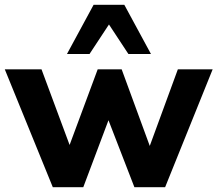

<svg xmlns="http://www.w3.org/2000/svg" viewBox="-23 -780 906 800"><path d="M197 0 -3 -491H150L267 -176L384 -491H484L601 -172L718 -491H863L665 0H537L429 -279L324 0ZM256 -555 367 -760H495L606 -555H512L431 -678L350 -555Z"/></svg>

Font: Nunito Sans ExtraBold
Style: Regular
Weight: 800
Designer: Vernon Adams
Foundry: Vernon Adams
Version: Version 3.101; ttfautohint (v1.8.4.7-5d5b);gftools[0.9.27]